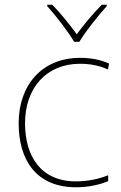

<svg xmlns="http://www.w3.org/2000/svg" viewBox="-20 -783 512 813"><path d="M294 -606H316C340 -647 395 -716 432 -757V-763H411C374 -726 333 -676 305 -638C277 -676 238 -726 201 -763H180V-757C217 -716 270 -647 294 -606ZM302 10C357 10 405 -2 438 -16V-41C399 -25 350 -15 302 -15C150 -15 86 -125 86 -261C86 -409 175 -513 319 -513C357 -513 397 -507 437 -489L442 -514C405 -530 367 -538 319 -538C157 -538 59 -422 59 -261C59 -106 133 10 302 10Z"/></svg>

Font: Noto Sans Devanagari UI Thin
Style: Regular
Weight: 100
Designer: Jelle Bosma - Monotype Design Team
Foundry: Monotype Imaging Inc.
Version: Version 2.004